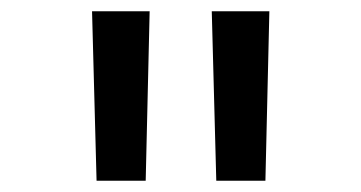

<svg xmlns="http://www.w3.org/2000/svg" viewBox="-20 -750 640 340"><path d="M151 -430 143 -730H245L238 -430ZM363 -430 355 -730H457L450 -430Z"/></svg>

Font: JetBrainsMono Nerd Font Mono
Style: Regular
Weight: 400
Monospace: yes
Designer: Philipp Nurullin, Konstantin Bulenkov
Foundry: JetBrains
Version: Version 2.304; ttfautohint (v1.8.4.7-5d5b);Nerd Fonts 2.3.0